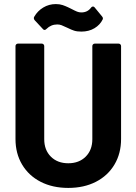

<svg xmlns="http://www.w3.org/2000/svg" viewBox="-20 -914 669 942"><path d="M315 8Q238 8 179.5 -22Q121 -52 88.5 -106.5Q56 -161 56 -232V-688Q56 -693 59.5 -696.5Q63 -700 68 -700H185Q190 -700 193.5 -696.5Q197 -693 197 -688V-231Q197 -178 229.5 -145.5Q262 -113 315 -113Q368 -113 400.5 -145.5Q433 -178 433 -231V-688Q433 -693 436.5 -696.5Q440 -700 445 -700H562Q567 -700 570.5 -696.5Q574 -693 574 -688V-232Q574 -161 541.5 -106.5Q509 -52 450.5 -22Q392 8 315 8ZM379 -759Q358 -759 344 -763.5Q330 -768 312 -777Q291 -787 281.5 -790.5Q272 -794 261 -794Q230 -794 208 -772Q203 -767 199 -767Q194 -767 191 -771L150 -815Q146 -820 146 -825Q146 -829 148 -832Q164 -860 192 -877Q220 -894 254 -894Q273 -894 287.5 -889Q302 -884 313.5 -878.5Q325 -873 329 -871Q348 -861 358 -857Q368 -853 379 -853Q410 -853 427 -877Q431 -882 436 -882Q441 -882 444 -878L481 -833Q485 -828 485 -824Q485 -821 484 -819Q471 -792 443.5 -775.5Q416 -759 379 -759Z"/></svg>

Font: LinhAnh
Style: Bold
Weight: 700
Designer: Jeremy Tribby
Foundry: Tribby Type
Version: Version 1.408